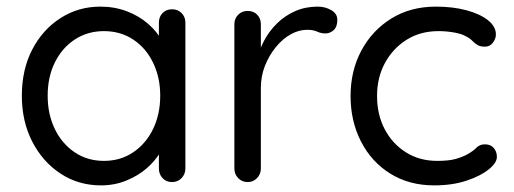

<svg xmlns="http://www.w3.org/2000/svg" viewBox="-20 -550 1552 580"><path d="M500 -522Q517 -522 528.5 -510.5Q540 -499 540 -482V-41Q540 -24 528.5 -12Q517 0 500 0Q482 0 471 -12Q460 -24 460 -41V-136L479 -138Q479 -116 464 -90Q449 -64 423 -41.5Q397 -19 361.5 -4.5Q326 10 285 10Q217 10 163 -25.5Q109 -61 77.5 -122Q46 -183 46 -261Q46 -340 77.5 -400.5Q109 -461 163 -495.5Q217 -530 283 -530Q326 -530 363 -516Q400 -502 427.5 -478Q455 -454 470.5 -425Q486 -396 486 -367L460 -373V-482Q460 -499 471 -510.5Q482 -522 500 -522ZM294 -64Q344 -64 382.5 -90Q421 -116 442.5 -160.5Q464 -205 464 -261Q464 -316 442.5 -360.5Q421 -405 382.5 -430.5Q344 -456 294 -456Q245 -456 206.5 -431Q168 -406 146 -362Q124 -318 124 -261Q124 -205 145.5 -160.5Q167 -116 205.5 -90Q244 -64 294 -64Z M728 0Q711 0 699.5 -12Q688 -24 688 -41V-477Q688 -494 699.5 -505.5Q711 -517 728 -517Q746 -517 757 -505.5Q768 -494 768 -477V-345L756 -366Q762 -397 777.5 -426.5Q793 -456 817 -479.5Q841 -503 872 -516.5Q903 -530 940 -530Q962 -530 980.5 -519.5Q999 -509 999 -490Q999 -469 988 -459Q977 -449 963 -449Q950 -449 938 -454.5Q926 -460 908 -460Q883 -460 858.5 -446.5Q834 -433 813.5 -408Q793 -383 780.5 -351.5Q768 -320 768 -284V-41Q768 -24 756.5 -12Q745 0 728 0Z M1297 -530Q1348 -530 1389 -519Q1430 -508 1454 -489Q1478 -470 1478 -446Q1478 -433 1469 -421Q1460 -409 1445 -409Q1431 -409 1422.5 -414Q1414 -419 1406.5 -427Q1399 -435 1386 -441Q1374 -448 1351 -452Q1328 -456 1305 -456Q1250 -456 1208.5 -430Q1167 -404 1143 -360Q1119 -316 1119 -260Q1119 -204 1142 -160Q1165 -116 1206 -90Q1247 -64 1301 -64Q1336 -64 1357 -70Q1378 -76 1392 -84Q1410 -94 1419.5 -104Q1429 -114 1445 -114Q1462 -114 1471.5 -103Q1481 -92 1481 -76Q1481 -58 1456 -38Q1431 -18 1388.5 -4Q1346 10 1292 10Q1216 10 1159 -25.5Q1102 -61 1070.5 -122.5Q1039 -184 1039 -260Q1039 -336 1071.5 -397Q1104 -458 1162 -494Q1220 -530 1297 -530Z"/></svg>

Font: Quicksand Light Medium
Style: Regular
Weight: 500
Version: Version 3.006